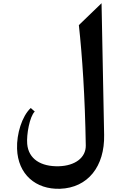

<svg xmlns="http://www.w3.org/2000/svg" viewBox="-20 -910 740 1193"><path d="M353 263C526 257 631 124 627 -72L611 -890L470 -754C491 -562 508 -313 513 -6C514 70 446 120 346 123C234 126 157 78 149 -16C144 -73 164 -186 196 -217L171 -239C116 -187 83 -78 86 14C91 174 203 268 353 263Z"/></svg>

Font: Kawkab Mono
Style: Bold
Weight: 700
Monospace: yes
Designer: Abdullah Arif
Foundry: Abdullah Arif
Version: Version 1.000;PS 000.500;hotconv 1.0.88;makeotf.lib2.5.64775